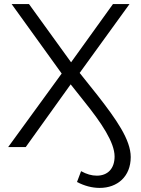

<svg xmlns="http://www.w3.org/2000/svg" viewBox="-20 -720 691 940"><path d="M106 0 326 -307 395 -220C476 -119 541 -23 541 46C541 106 507 140 454 140C429 140 404 133 377 118L357 171C393 190 431 200 468 200C555 200 620 144 620 49C620 -36 549 -136 457 -254C429 -289 400 -325 370 -363L614 -700H533L328 -415L122 -700H37L282 -360L20 0Z"/></svg>

Font: Montserrat Z
Style: Regular
Weight: 400
Designer: Julieta Ulanovsky
Foundry: Julieta Ulanovsky
Version: Version 8.000